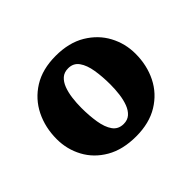

<svg xmlns="http://www.w3.org/2000/svg" viewBox="-90 -918 561 561"><g transform="rotate(-45 190.0 -637.5)"><path d="M135.5 -643Q135.5 -663 138 -682.5Q140.5 -702 146.5 -717.8Q152.5 -733.5 163 -742.8Q173.5 -752 190 -752Q211.5 -752 223.2 -735.5Q235 -719 239.5 -691.2Q244 -663.5 244 -631Q244 -611 241.5 -591.5Q239 -572 233 -556.2Q227 -540.5 216.5 -531.2Q206 -522 190 -522Q168 -522 156.2 -538.5Q144.5 -555 140 -582.8Q135.5 -610.5 135.5 -643ZM20 -629Q20 -587 39.5 -550.8Q59 -514.5 97 -492.5Q135 -470.5 190 -470.5Q244.5 -470.5 282.5 -493.8Q320.5 -517 340 -556Q359.5 -595 359.5 -643Q359.5 -685 340 -721.5Q320.5 -758 282.5 -780.8Q244.5 -803.5 190 -803.5Q135 -803.5 97 -779.8Q59 -756 39.5 -716.5Q20 -677 20 -629Z"/></g></svg>

Font: Besley ExtraBold
Style: Regular
Weight: 800
Designer: Owen Earl
Foundry: indestructible type*
Version: Version 2.001